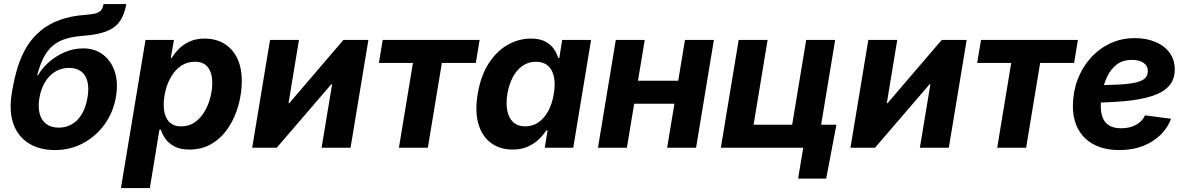

<svg xmlns="http://www.w3.org/2000/svg" viewBox="-20 -748 6007 972"><path d="M258 11.7Q180.8 11.7 126.2 -22Q71.6 -55.7 48.1 -120.1Q24.6 -184.5 39.8 -276.3L42.5 -292.7Q53.2 -356.3 70.9 -412Q88.6 -467.6 116.6 -513Q144.7 -558.4 185.5 -592.4Q226.3 -626.5 282.7 -647.1Q339.2 -667.7 414.1 -672.9Q449.9 -675.4 468.2 -681.5Q486.5 -687.7 493.9 -698.8Q501.2 -710 504.4 -727.5H619.5Q609.7 -671.5 584.9 -638Q560.1 -604.5 516.3 -588.5Q472.5 -572.4 405.6 -567.2Q355.5 -563.6 317.5 -552.8Q279.5 -542.1 251.4 -519.9Q223.3 -497.8 203 -460.5Q182.7 -423.2 168.2 -366.2H171.7Q191.4 -401.4 226.6 -432.6Q261.8 -463.9 307 -483.5Q352.2 -503.1 400.8 -503.1Q459.1 -503.1 500.7 -472.1Q542.3 -441.1 560.7 -386.2Q579.1 -331.3 567.2 -259.2Q554.2 -181 510.5 -119.8Q466.7 -58.5 401.4 -23.4Q336 11.7 258 11.7ZM277.5 -101.8Q315.3 -101.8 345 -119.6Q374.8 -137.4 394.9 -171.3Q415 -205.3 422.9 -253.5Q431.1 -301.6 422.6 -335.3Q414.1 -368.9 390.6 -386.6Q367.2 -404.3 329.6 -404.3Q291.6 -404.3 260.5 -385.9Q229.4 -367.4 208.4 -333Q187.3 -298.7 179.3 -251.5Q171.9 -205.9 180.9 -172.2Q189.9 -138.6 214.4 -120.2Q238.8 -101.8 277.5 -101.8Z M592.2 204.1 716.7 -545.9H860.7L844.5 -454H848.9Q862.4 -476.7 884.6 -499.6Q906.8 -522.4 939.4 -537.6Q972 -552.7 1016.1 -552.7Q1070.1 -552.7 1112.5 -528.5Q1154.9 -504.2 1179.4 -456.2Q1204 -408.1 1204 -336.8Q1204 -278.4 1187.7 -217.5Q1171.4 -156.7 1138.6 -105.4Q1105.7 -54.2 1055.8 -22.5Q1005.8 9.1 938.6 9.1Q891.9 9.1 862.4 -7Q832.8 -23.1 816.8 -46.4Q800.8 -69.7 794.2 -91.7H787.2L738.6 204.1ZM896.8 -108.3Q937.7 -108.3 967.4 -129.7Q997.1 -151.1 1016.5 -185Q1036 -218.9 1045.4 -257Q1054.7 -295.1 1054.7 -328.6Q1054.7 -377.4 1033.2 -406.4Q1011.7 -435.4 966.7 -435.4Q927.7 -435.4 898.1 -415.6Q868.5 -395.8 848.7 -363.5Q828.9 -331.1 818.8 -292.6Q808.8 -254.2 808.8 -216.9Q808.8 -166.7 831 -137.5Q853.3 -108.3 896.8 -108.3Z M1754.6 0H1608L1661.3 -321.3H1657.1L1380.8 0H1256.7L1347.1 -545.9H1493.5L1440.7 -226H1444.7L1718.7 -545.9H1845Z M1999.5 0 2070.5 -429.5H1898.2L1917.5 -545.9H2408.1L2388.8 -429.5H2217L2145.9 0Z M2574.2 9.1Q2511.6 9.1 2466.6 -23.5Q2421.5 -56 2402.4 -118.8Q2383.4 -181.6 2398.3 -272.2Q2414 -365.7 2454.6 -428Q2495.2 -490.2 2550.9 -521.5Q2606.6 -552.7 2667.1 -552.7Q2713.3 -552.7 2741.4 -537.2Q2769.6 -521.8 2784.8 -498.9Q2800 -476 2806.3 -454H2811.3L2826.2 -545.9H2972.3L2882 0H2737.8L2752 -87.4H2745.1Q2731.1 -64.9 2708 -42.8Q2684.9 -20.6 2651.9 -5.7Q2618.9 9.1 2574.2 9.1ZM2639.3 -108.3Q2677 -108.3 2706.5 -129Q2736 -149.7 2755.8 -186.6Q2775.7 -223.5 2783.6 -272.7Q2792 -322.4 2784.4 -358.9Q2776.7 -395.4 2753.8 -415.4Q2730.9 -435.4 2693.2 -435.4Q2654.7 -435.4 2625 -414.5Q2595.3 -393.6 2575.9 -357Q2556.6 -320.4 2548.6 -272.7Q2540.9 -224.8 2548.2 -187.5Q2555.4 -150.3 2578.3 -129.3Q2601.2 -108.3 2639.3 -108.3Z M3454.1 -339.3 3434.9 -222.9H3149.5L3168.7 -339.3ZM3244 -545.9 3153.6 0H3007.2L3097.5 -545.9ZM3594.1 -545.9 3503.8 0H3357.4L3447.7 -545.9Z M3629.3 0 3719.6 -545.9H3866L3795 -116.4H3990.3L4061.4 -545.9H4208L4117.7 0ZM4020.4 156.2 4046.3 0H4004.1L4023.4 -116.4H4214.3L4162.6 156.2Z M4783.4 0H4636.8L4690.1 -321.3H4685.9L4409.6 0H4285.5L4375.9 -545.9H4522.3L4469.5 -226H4473.5L4747.5 -545.9H4873.8Z M5028.3 0 5099.3 -429.5H4927L4946.3 -545.9H5436.9L5417.6 -429.5H5245.8L5174.7 0Z M5646.4 11.7Q5573.7 11.7 5521 -14.9Q5468.3 -41.5 5439.9 -91.4Q5411.5 -141.2 5411.5 -210.9Q5411.5 -280 5434.3 -342.1Q5457.1 -404.1 5499.1 -451.9Q5541 -499.8 5598.5 -527.4Q5656.1 -555 5725.4 -555Q5783.2 -555 5828.8 -535.9Q5874.5 -516.8 5900.9 -481.2Q5927.2 -445.7 5927.2 -396Q5927.2 -345.1 5897.5 -312.3Q5867.7 -279.4 5809.6 -261Q5751.5 -242.6 5666.5 -235.3Q5581.5 -228 5471 -228L5486.1 -316.6Q5579.7 -316.6 5639.4 -319.7Q5699 -322.9 5732 -331Q5765.1 -339.1 5778.1 -353.2Q5791.1 -367.2 5791.1 -388.8Q5791.1 -414.7 5769.4 -429.7Q5747.8 -444.7 5710.3 -444.7Q5662.5 -444.7 5631.8 -419.9Q5601 -395.2 5583.8 -357.5Q5566.7 -319.8 5559.7 -279.7Q5552.7 -239.5 5552.7 -208.5Q5552.7 -177.4 5562.3 -152.4Q5571.9 -127.5 5594.8 -113Q5617.7 -98.6 5657 -98.6Q5699 -98.6 5730.9 -115.9Q5762.8 -133.2 5776.7 -164.1L5908.4 -146.7Q5881.5 -75.1 5812 -31.7Q5742.4 11.7 5646.4 11.7Z"/></svg>

Font: Inter Variable
Style: Italic
Weight: 400
Italic angle: -9.39999°
Designer: Rasmus Andersson
Foundry: rsms
Version: Version 4.001;git-9221beed3